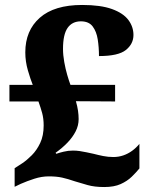

<svg xmlns="http://www.w3.org/2000/svg" viewBox="-20 -744 607 774"><path d="M400 10Q361 10 333 2Q305 -6 282 -13Q253 -23 230.5 -28Q208 -33 177 -33Q148 -33 118.5 -23.5Q89 -14 64 -3L39 9V-66L70 -86Q88 -98 108 -118Q128 -138 142 -167.5Q156 -197 156 -238Q156 -266 150 -288Q144 -310 135 -335H18V-402H112Q103 -424 92.5 -460Q82 -496 82 -533Q82 -621 140.5 -672.5Q199 -724 311 -724Q386 -724 431.5 -707.5Q477 -691 497.5 -663.5Q518 -636 518 -603Q518 -567 487.5 -542.5Q457 -518 379 -518Q379 -553 374 -585Q369 -617 353.5 -637.5Q338 -658 306 -658Q271 -658 252.5 -631.5Q234 -605 234 -547Q234 -522 239 -494Q244 -466 251 -442Q258 -418 264 -402H444V-335L286 -336Q292 -315 294.5 -297.5Q297 -280 297 -264Q297 -238 285 -214.5Q273 -191 252.5 -169.5Q232 -148 204 -128L207 -124Q218 -128 236.5 -132.5Q255 -137 274 -137Q288 -137 301.5 -135Q315 -133 329 -130Q343 -127 357 -124Q376 -119 396 -115Q416 -111 437 -111Q458 -111 477 -117.5Q496 -124 512.5 -136Q529 -148 542 -164V-65Q529 -49 511 -31.5Q493 -14 466.5 -2Q440 10 400 10Z"/></svg>

Font: Noto Rashi Hebrew ExtraBold
Style: Regular
Weight: 800
Version: Version 1.006